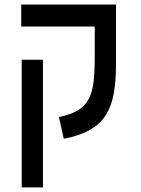

<svg xmlns="http://www.w3.org/2000/svg" viewBox="-20 -606 626 851"><path d="M494.1 -585.9V-488.3H74.2V-585.9ZM170.4 224.6H76.2V-341.3H170.4ZM399.9 -585.9H494.1V-318.4Q494.1 -246.1 484.1 -190.9Q474.1 -135.7 449 -95.9Q423.8 -56.2 378.4 -30.3Q333 -4.4 262.7 9.3L241.2 -87.4Q295.4 -98.1 327.1 -118.2Q358.9 -138.2 374.5 -169.7Q390.1 -201.2 395 -246.1Q399.9 -291 399.9 -351.1Z"/></svg>

Font: Cascadia Code
Style: Regular
Weight: 400
Designer: Aaron Bell
Foundry: Saja Typeworks
Version: Version 2404.023